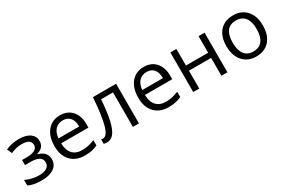

<svg xmlns="http://www.w3.org/2000/svg" viewBox="56 -1291 3057 2086"><g transform="rotate(-30 1585.0 -248.5)"><path d="M174.8 -290.5Q315.4 -290.5 315.4 -368.7Q315.4 -441.9 201.2 -441.9Q166.5 -441.9 137.9 -435.5Q109.4 -429.2 63 -410.2L36.1 -471.7Q113.3 -505.9 204.6 -505.9Q290 -505.9 339.6 -470.7Q389.2 -435.5 389.2 -375Q389.2 -291.5 295.9 -265.6V-262.2Q353 -245.1 379.4 -214.1Q405.8 -183.1 405.8 -136.7Q405.8 -67.4 350.3 -29.1Q294.9 9.3 196.8 9.3Q89.4 9.3 30.8 -22.9V-92.3Q113.8 -53.2 198.7 -53.2Q264.2 -53.2 297.4 -75.7Q330.6 -98.1 330.6 -140.1Q330.6 -226.6 189.5 -226.6H120.6V-290.5Z M737.8 9.3Q627.9 9.3 564.2 -57.9Q500.5 -125 500.5 -244.6Q500.5 -364.7 559.6 -435.3Q618.7 -505.9 718.8 -505.9Q812 -505.9 866.5 -444.6Q920.9 -383.3 920.9 -282.7V-234.9H578.6Q580.6 -147.5 622.6 -102.1Q664.6 -56.6 740.7 -56.6Q820.8 -56.6 899.4 -90.3V-22.9Q859.4 -5.9 824 1.7Q788.6 9.3 737.8 9.3ZM717.8 -442.9Q657.7 -442.9 622.1 -404.1Q586.4 -365.2 580.1 -295.9H839.8Q839.8 -367.2 808.1 -405Q776.4 -442.9 717.8 -442.9Z M1419.4 0H1343.3V-432.6H1194.3Q1182.1 -271 1160.2 -176.3Q1138.2 -81.5 1103.5 -37.6Q1068.8 6.3 1015.6 6.3Q991.2 6.3 976.6 1V-54.7Q986.3 -52.2 999 -52.2Q1051.3 -52.2 1082 -162.4Q1112.8 -272.5 1128.9 -497.1H1419.4Z M1789.1 9.3Q1679.2 9.3 1615.5 -57.9Q1551.8 -125 1551.8 -244.6Q1551.8 -364.7 1610.8 -435.3Q1669.9 -505.9 1770 -505.9Q1863.3 -505.9 1917.7 -444.6Q1972.2 -383.3 1972.2 -282.7V-234.9H1629.9Q1631.8 -147.5 1673.8 -102.1Q1715.8 -56.6 1792 -56.6Q1872.1 -56.6 1950.7 -90.3V-22.9Q1910.6 -5.9 1875.2 1.7Q1839.8 9.3 1789.1 9.3ZM1769 -442.9Q1709 -442.9 1673.3 -404.1Q1637.7 -365.2 1631.3 -295.9H1891.1Q1891.1 -367.2 1859.4 -405Q1827.6 -442.9 1769 -442.9Z M2175.8 -497.1V-289.1H2454.1V-497.1H2529.3V0H2454.1V-224.1H2175.8V0H2100.1V-497.1Z M3117.7 -249Q3117.7 -127.4 3056.4 -59.1Q2995.1 9.3 2887.2 9.3Q2820.8 9.3 2769 -22.2Q2717.3 -53.7 2689.2 -112.1Q2661.1 -170.4 2661.1 -249Q2661.1 -370.6 2721.9 -438.2Q2782.7 -505.9 2890.6 -505.9Q2994.6 -505.9 3056.2 -436.5Q3117.7 -367.2 3117.7 -249ZM2739.3 -249Q2739.3 -153.8 2777.3 -104Q2815.4 -54.2 2889.2 -54.2Q2962.9 -54.2 3001.2 -103.8Q3039.6 -153.3 3039.6 -249Q3039.6 -343.8 3001.2 -392.8Q2962.9 -441.9 2888.2 -441.9Q2814.5 -441.9 2776.9 -393.6Q2739.3 -345.2 2739.3 -249Z"/></g></svg>

Font: Bpm'online Open Sans
Style: Regular
Weight: 400
Foundry: Ascender Corporation
Version: Version 1.10